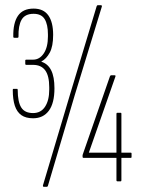

<svg xmlns="http://www.w3.org/2000/svg" viewBox="-20 -696 540 737"><path d="M107 -242Q79 -242 62 -254Q45 -266 37 -290Q29 -314 29 -351Q29 -355 32 -355H45Q48 -355 48 -351Q48 -305 61.5 -283.5Q75 -262 107 -262Q137 -262 153 -286.5Q169 -311 169 -352V-361Q169 -405 153.5 -426Q138 -447 107 -447H81Q77 -447 77 -451V-464Q77 -467 81 -467H107Q132 -467 148 -491Q164 -515 164 -556V-564Q164 -602 151.5 -622.5Q139 -643 109 -643Q76 -643 63 -620.5Q50 -598 51 -555Q51 -551 47 -551H35Q31 -551 31 -555Q30 -608 49 -635.5Q68 -663 109 -663Q147 -663 165.5 -637Q184 -611 184 -562Q184 -518 171 -494Q158 -470 139 -460V-459Q164 -451 176.5 -426Q189 -401 189 -357Q189 -300 167.5 -271Q146 -242 107 -242ZM148 21Q144 21 145 15L249 -334L351 -672Q352 -676 356 -676H367Q372 -676 371 -671L267 -331L164 17Q163 21 160 21ZM431 0Q427 0 427 -4V-90H301Q297 -90 297 -94V-96Q297 -99 297 -100.5Q297 -102 298 -104L402 -403Q404 -407 406 -407H420Q422 -407 423 -406Q424 -405 423 -402L321 -110H427V-259Q427 -263 430 -263H444Q446 -263 446 -259V-110H482Q485 -110 485 -107V-93Q485 -90 482 -90H446V-4Q446 0 443 0Z"/></svg>

Font: Sofia Sans Extra Condensed Thin
Style: Regular
Weight: 250
Version: Version 4.100